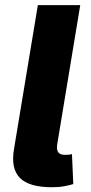

<svg xmlns="http://www.w3.org/2000/svg" viewBox="-20 -748 363 770"><path d="M189 2.9Q96.7 2.9 59.8 -34.4Q22.9 -71.8 36.1 -149.9L131.8 -727.5H301.8L209.5 -169.4Q206.1 -147.9 213.4 -137.5Q220.7 -127 240.7 -127Q251.5 -127 257.8 -127.7Q264.2 -128.4 268.6 -130.4L273.9 -9.8Q261.7 -5.9 239.5 -1.5Q217.3 2.9 189 2.9Z"/></svg>

Font: Inter ExtraBold
Style: Italic
Weight: 800
Italic angle: -9.3988°
Designer: Rasmus Andersson
Foundry: rsms
Version: Version 4.001;git-66647c0bb